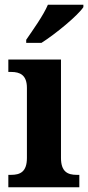

<svg xmlns="http://www.w3.org/2000/svg" viewBox="-20 -786 370 806"><path d="M90 -619V-606H154C214 -644 307 -721 330 -756V-766H181C162 -721 118 -660 90 -619ZM15 0H313V-52H302C264 -52 236 -65 236 -123V-536H15V-484H27C64 -484 93 -471 93 -417V-123C93 -65 65 -52 27 -52H15Z"/></svg>

Font: Noto Serif Hebrew SemiCondensed
Style: Bold
Weight: 700
Width: 4
Designer: Monotype Design Team
Foundry: Monotype Imaging Inc.
Version: Version 2.004